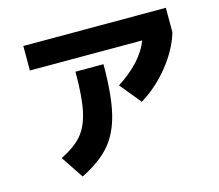

<svg xmlns="http://www.w3.org/2000/svg" viewBox="-109 -874 1218 1067"><g transform="rotate(-15 500.0 -340.0)"><path d="M109 -592V-733H929V-592Q901 -498 829.5 -409Q758 -320 665 -263L566 -384Q713 -479 755 -592ZM352 -520H513Q513 -343 487.5 -238Q462 -133 405 -67Q348 -1 240 53L154 -76Q236 -117 276.5 -165Q317 -213 334.5 -294Q352 -375 352 -520Z"/></g></svg>

Font: M PLUS 1p ExtraBold
Style: Regular
Weight: 800
Version: Version 1.062